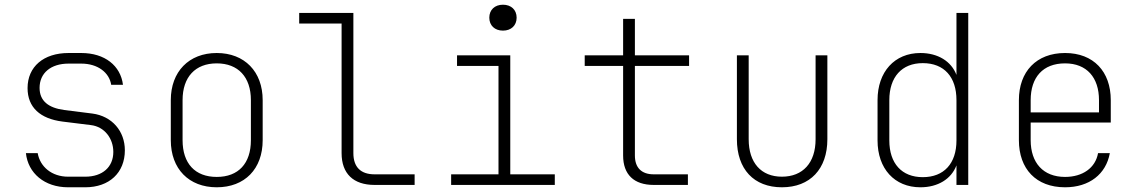

<svg xmlns="http://www.w3.org/2000/svg" viewBox="-20 -785 4840 815"><path d="M269 10H342C444 10 510 -52 510 -147C510 -228 456 -292 372 -303L253 -318C185 -327 148 -357 148 -412C148 -475 196 -515 271 -515H325C395 -515 444 -477 452 -425H502C492 -506 425 -560 325 -560H271C165 -560 97 -502 97 -411C97 -329 151 -281 245 -269L366 -254C424 -247 461 -197 461 -140C461 -76 415 -35 342 -35H269C200 -35 150 -77 140 -135H90C99 -50 169 10 269 10Z M900 10C1019 10 1095 -68 1095 -190V-360C1095 -481 1018 -560 900 -560C782 -560 705 -481 705 -360V-190C705 -68 782 10 900 10ZM900 -34C808 -34 755 -91 755 -190V-360C755 -458 809 -516 900 -516C991 -516 1045 -458 1045 -360V-190C1045 -91 992 -34 900 -34Z M1570 0H1740V-45H1570C1511 -45 1480 -76 1480 -135V-730H1250V-685H1430V-135C1430 -48 1480 0 1570 0Z M2115 -655C2150 -655 2173 -677 2173 -710C2173 -743 2150 -765 2115 -765C2080 -765 2057 -743 2057 -710C2057 -677 2080 -655 2115 -655ZM1895 0H2335V-45H2146V-550H1920V-505H2096V-45H1895Z M2755 0H2900V-45H2755C2703 -45 2675 -73 2675 -125V-505H2905V-550H2675V-705H2625V-550H2462V-505H2625V-125C2625 -44 2671 0 2755 0Z M3299 10C3419 10 3492 -68 3492 -194V-550H3442V-194C3442 -94 3388 -35 3299 -35C3211 -35 3158 -94 3158 -194V-550H3108V-194C3108 -67 3180 10 3299 10Z M3887 10C3961 10 4018 -25 4040 -83V0H4090V-730H4040V-467C4018 -525 3961 -560 3887 -560C3777 -560 3705 -480 3705 -360V-189C3705 -69 3777 10 3887 10ZM3897 -33C3808 -33 3755 -91 3755 -189V-360C3755 -458 3808 -517 3897 -517C3988 -517 4040 -458 4040 -360V-189C4040 -91 3987 -33 3897 -33Z M4501 10C4604 10 4675 -46 4691 -135H4641C4630 -72 4575 -34 4501 -34C4408 -34 4355 -94 4355 -190V-265H4695V-360C4695 -481 4622 -560 4501 -560C4379 -560 4305 -481 4305 -360V-190C4305 -68 4378 10 4501 10ZM4355 -308V-360C4355 -457 4407 -516 4501 -516C4593 -516 4645 -456 4645 -360V-308Z"/></svg>

Font: JetBrains Mono Thin
Style: Regular
Weight: 100
Monospace: yes
Designer: Philipp Nurullin, Konstantin Bulenkov
Foundry: JetBrains
Version: Version 2.305